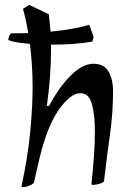

<svg xmlns="http://www.w3.org/2000/svg" viewBox="-20 -732 534 783"><path d="M77 31Q68 31 68 26Q93 -89 103 -191.5Q113 -294 113 -379Q113 -425 110 -469.5Q107 -514 102 -553Q57 -557 35.5 -562Q14 -567 14 -570Q14 -576 16.5 -583.5Q19 -591 26 -596Q60 -596 95 -597Q90 -628 84.5 -653Q79 -678 74 -696L99 -712L179 -674Q183 -640 186 -603Q229 -607 270 -614Q311 -621 344 -631L362 -581L356 -562Q282 -550 194 -550Q191 -550 188 -550Q188 -538 188 -526Q188 -471 183.5 -413.5Q179 -356 171 -300H180Q221 -377 269 -424.5Q317 -472 361 -472Q404 -472 422.5 -440.5Q441 -409 441 -359Q441 -271 428 -179.5Q415 -88 404 8Q397 15 382 18.5Q367 22 360 22Q353 22 353 19Q359 -39 363 -94Q367 -149 367 -195Q367 -265 354.5 -308.5Q342 -352 308 -352Q267 -352 218.5 -282.5Q170 -213 138 -73L118 14Q111 21 97.5 26Q84 31 77 31Z"/></svg>

Font: Julee
Style: Regular
Weight: 400
Designer: Julian Tunni
Foundry: Julian Tunni
Version: Version 1.002; ttfautohint (v1.8.4.7-5d5b);gftools[0.9.23]